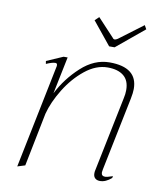

<svg xmlns="http://www.w3.org/2000/svg" viewBox="-77 -720 675 794"><g transform="rotate(10 260.5 -323.5)"><path d="M337 -545 259 -641 276 -657 346 -582Q349 -577 355 -577Q359 -577 367 -582L467 -657L476 -641L360 -545ZM468 -389Q468 -373 463 -348L400 -40Q398 -30 398 -27Q398 -11 414 -11Q422 -11 446 -19L444 -11Q420 10 396 10Q383 10 375.5 3Q368 -4 368 -17Q368 -24 369 -28L434 -345Q438 -362 438 -379Q438 -419 414 -438.5Q390 -458 347 -458Q298 -458 252 -421Q206 -384 172.5 -329.5Q139 -275 126 -225L81 0L49 10L138 -427V-431Q138 -439 130 -439Q117 -439 92 -428L90 -440L159 -470H176L144 -314Q177 -379 232 -429.5Q287 -480 351 -480Q468 -480 468 -389Z"/></g></svg>

Font: Taviraj Thin
Style: Italic
Weight: 250
Italic angle: -12°
Designer: Katatrad Team
Foundry: CadsonDemak
Version: Version 1.001